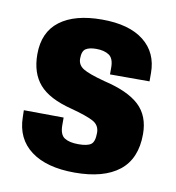

<svg xmlns="http://www.w3.org/2000/svg" viewBox="-61 -513 529 577"><g transform="rotate(10 204.0 -224.5)"><path d="M21 -148.9 21.5 -127.9Q22.5 -62 70.1 -26.4Q117.7 9.3 203.6 9.3Q292 9.3 339.1 -27.8Q386.2 -64.9 386.2 -140.1Q386.2 -195.8 352.1 -227.8Q317.9 -259.8 244.6 -276.9Q195.3 -290 178 -300.8Q160.6 -311.5 160.6 -331.1Q160.6 -354 171.6 -361.1Q182.6 -368.2 203.6 -368.2Q228 -368.2 242.7 -358.4Q257.3 -348.6 257.3 -320.8V-299.8H377.9V-325.2Q377.9 -387.2 333.3 -422.6Q288.6 -458 205.6 -458Q122.6 -458 77.1 -423.6Q31.7 -389.2 31.7 -321.8Q31.7 -264.6 61.5 -230.2Q91.3 -195.8 160.6 -178.2Q208.5 -165.5 229 -154.5Q249.5 -143.6 249.5 -120.1Q249.5 -92.8 238.3 -84.7Q227.1 -76.7 200.2 -76.7Q172.4 -76.7 157.5 -86.2Q142.6 -95.7 142.6 -125V-147.9Z"/></g></svg>

Font: Roboto Flex Super Cond Bold
Style: Regular
Weight: 700
Width: 3
Designer: Berlow after Robertson
Foundry: Google
Version: Version 3.000